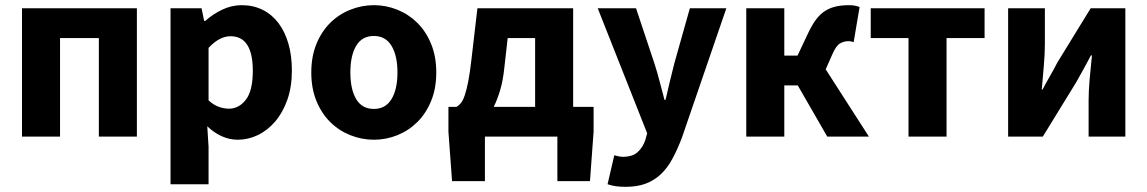

<svg xmlns="http://www.w3.org/2000/svg" viewBox="-20 -528 4434 742"><path d="M65 0V-496H509V0H362V-381H212V0Z M639 184V-496H759L769 -447H773Q802 -473 838.5 -490.5Q875 -508 914 -508Q959 -508 995 -490Q1031 -472 1056 -439Q1081 -406 1094.5 -359.5Q1108 -313 1108 -256Q1108 -192 1090.5 -142.5Q1073 -93 1043.5 -58.5Q1014 -24 976.5 -6Q939 12 899 12Q867 12 837 -1.5Q807 -15 781 -40L786 39V184ZM865 -108Q903 -108 930 -142.5Q957 -177 957 -254Q957 -388 871 -388Q828 -388 786 -343V-140Q806 -122 826 -115Q846 -108 865 -108Z M1425 12Q1378 12 1334 -5.5Q1290 -23 1256.5 -56Q1223 -89 1203 -137.5Q1183 -186 1183 -248Q1183 -310 1203 -358.5Q1223 -407 1256.5 -440Q1290 -473 1334 -490.5Q1378 -508 1425 -508Q1472 -508 1515.5 -490.5Q1559 -473 1592.5 -440Q1626 -407 1646 -358.5Q1666 -310 1666 -248Q1666 -186 1646 -137.5Q1626 -89 1592.5 -56Q1559 -23 1515.5 -5.5Q1472 12 1425 12ZM1425 -107Q1470 -107 1493 -145Q1516 -183 1516 -248Q1516 -313 1493 -351Q1470 -389 1425 -389Q1379 -389 1356.5 -351Q1334 -313 1334 -248Q1334 -183 1356.5 -145Q1379 -107 1425 -107Z M1854 0V172H1727L1713 -19V-115H1744Q1753 -120 1761 -129.5Q1769 -139 1776 -159.5Q1783 -180 1789.5 -213Q1796 -246 1802 -299L1825 -496H2195V-115H2274V-19L2260 172H2134V0ZM1929 -266Q1924 -217 1913 -180Q1902 -143 1888 -115H2048V-381H1942Z M2398 194Q2375 194 2359 191.5Q2343 189 2328 184L2354 72Q2361 74 2370 76Q2379 78 2387 78Q2424 78 2444 60Q2464 42 2474 13L2481 -13L2290 -496H2438L2509 -283Q2520 -249 2529 -214Q2538 -179 2548 -142H2552Q2560 -177 2568.5 -212.5Q2577 -248 2586 -283L2646 -496H2787L2615 5Q2597 52 2577.5 87.5Q2558 123 2532.5 146.5Q2507 170 2474.5 182Q2442 194 2398 194Z M2864 0V-496H3011V-313H3062L3105 -404Q3120 -435 3136 -455.5Q3152 -476 3171.5 -487.5Q3191 -499 3213 -503.5Q3235 -508 3262 -508Q3284 -508 3302 -501L3279 -365Q3274 -367 3269.5 -368Q3265 -369 3260 -369Q3241 -369 3226 -360Q3211 -351 3197 -319L3171 -260L3338 0H3177L3063 -198H3011V0Z M3491 0V-381H3345V-496H3785V-381H3638V0Z M3876 0V-496H4018V-358Q4018 -321 4014 -274.5Q4010 -228 4006 -182H4009Q4021 -205 4038 -234.5Q4055 -264 4066 -286L4195 -496H4329V0H4187V-138Q4187 -176 4191 -222Q4195 -268 4200 -314H4196Q4184 -291 4167.5 -261Q4151 -231 4139 -210L4010 0Z"/></svg>

Font: Font
Style: ¶
Weight: 700
Designer: Paul D. Hunt
Foundry: Adobe Systems Incorporated
Version: Version 3.000